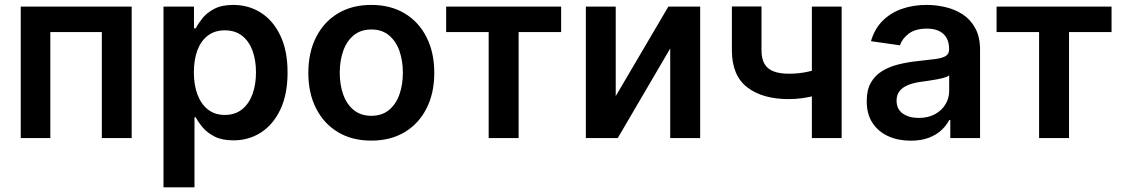

<svg xmlns="http://www.w3.org/2000/svg" viewBox="-20 -573 4671 797"><path d="M66.1 0V-545.5H526.6V0H402.7V-440H188.9V0Z M658.7 204.5V-545.5H785.2V-455.3H792.6Q802.6 -475.1 820.7 -497.7Q838.8 -520.2 869.7 -536.4Q900.6 -552.6 948.5 -552.6Q1011.7 -552.6 1062.7 -520.4Q1113.6 -488.3 1143.6 -425.6Q1173.7 -362.9 1173.7 -272Q1173.7 -182.2 1144.2 -119.3Q1114.7 -56.5 1063.9 -23.4Q1013.1 9.6 948.9 9.6Q902 9.6 871.1 -6Q840.2 -21.7 821.6 -43.9Q802.9 -66.1 792.6 -85.9H787.3V204.5ZM784.8 -272.7Q784.8 -219.8 799.9 -180Q815 -140.3 843.6 -118.1Q872.2 -95.9 913 -95.9Q955.6 -95.9 984.4 -118.8Q1013.1 -141.7 1027.9 -181.6Q1042.6 -221.6 1042.6 -272.7Q1042.6 -323.5 1028.1 -362.9Q1013.5 -402.3 984.7 -424.7Q956 -447.1 913 -447.1Q871.8 -447.1 843 -425.4Q814.3 -403.8 799.5 -364.7Q784.8 -325.6 784.8 -272.7Z M1521.3 10.7Q1441.4 10.7 1382.8 -24.5Q1324.2 -59.7 1292.1 -122.9Q1259.9 -186.1 1259.9 -270.6Q1259.9 -355.1 1292.1 -418.7Q1324.2 -482.2 1382.8 -517.4Q1441.4 -552.6 1521.3 -552.6Q1601.2 -552.6 1659.8 -517.4Q1718.4 -482.2 1750.5 -418.7Q1782.7 -355.1 1782.7 -270.6Q1782.7 -186.1 1750.5 -122.9Q1718.4 -59.7 1659.8 -24.5Q1601.2 10.7 1521.3 10.7ZM1522 -92.3Q1565.3 -92.3 1594.5 -116.3Q1623.6 -140.3 1638 -180.8Q1652.3 -221.2 1652.3 -271Q1652.3 -321 1638 -361.7Q1623.6 -402.3 1594.5 -426.5Q1565.3 -450.6 1522 -450.6Q1477.6 -450.6 1448.3 -426.5Q1419 -402.3 1404.7 -361.7Q1390.3 -321 1390.3 -271Q1390.3 -221.2 1404.7 -180.8Q1419 -140.3 1448.3 -116.3Q1477.6 -92.3 1522 -92.3Z M1832 -440V-545.5H2309.3V-440H2132.8V0H2008.5V-440Z M2535.9 -174 2754.3 -545.5H2886.4V0H2762.1V-371.8L2544.4 0H2411.9V-545.5H2535.9Z M3473.7 -545.5V0H3350.1V-545.5ZM3415.8 -299V-193.9Q3394.9 -184.7 3368.4 -177.4Q3342 -170.1 3312.7 -165.8Q3283.4 -161.6 3254.3 -161.6Q3144.9 -161.6 3081.5 -210.8Q3018.1 -259.9 3018.1 -364.3V-546.2H3141V-364.3Q3141 -329.2 3153.4 -307.9Q3165.8 -286.6 3191.1 -276.8Q3216.3 -267 3254.3 -267Q3296.9 -267 3335.2 -275.6Q3373.6 -284.1 3415.8 -299Z M3760.3 11Q3708.5 11 3667.1 -7.6Q3625.7 -26.3 3601.7 -62.9Q3577.8 -99.4 3577.8 -153.1Q3577.8 -199.2 3594.8 -229.4Q3611.9 -259.6 3641.3 -277.7Q3670.8 -295.8 3707.9 -305.2Q3745 -314.6 3784.8 -318.9Q3832.7 -323.9 3862.6 -327.9Q3892.4 -332 3906.1 -340.7Q3919.7 -349.4 3919.7 -367.9V-370Q3919.7 -410.2 3896 -432.2Q3872.2 -454.2 3827.4 -454.2Q3780.2 -454.2 3752.7 -433.6Q3725.1 -413 3715.6 -384.9L3595.5 -402Q3609.7 -451.7 3642.4 -485.3Q3675.1 -518.8 3722.3 -535.7Q3769.5 -552.6 3826.7 -552.6Q3866.1 -552.6 3905.2 -543.3Q3944.2 -534.1 3976.6 -513Q4008.9 -491.8 4028.6 -455.6Q4048.3 -419.4 4048.3 -365.1V0H3924.7V-74.9H3920.5Q3908.7 -52.2 3887.6 -32.5Q3866.5 -12.8 3834.7 -0.9Q3802.9 11 3760.3 11ZM3793.7 -83.5Q3832.4 -83.5 3860.8 -98.9Q3889.2 -114.3 3904.7 -139.9Q3920.1 -165.5 3920.1 -195.7V-259.9Q3914.1 -255 3899.7 -250.7Q3885.3 -246.4 3867.5 -243.3Q3849.8 -240.1 3832.4 -237.6Q3815 -235.1 3802.2 -233.3Q3773.4 -229.4 3750.7 -220.5Q3728 -211.6 3714.8 -195.8Q3701.7 -180 3701.7 -155.2Q3701.7 -119.7 3727.6 -101.6Q3753.6 -83.5 3793.7 -83.5Z M4116.8 -440V-545.5H4594.1V-440H4417.6V0H4293.3V-440Z"/></svg>

Font: InterMG SemiBold
Style: Regular
Weight: 600
Designer: Rasmus Andersson
Foundry: rsms
Version: Version 3.019;December 26, 2023;FontCreator 15.0.0.2955 64-b